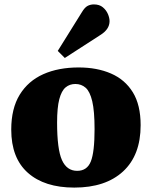

<svg xmlns="http://www.w3.org/2000/svg" viewBox="-20 -837 689 871"><path d="M317 14Q182 14 106.5 -53Q31 -120 31 -249Q31 -345 69.5 -407.5Q108 -470 176.5 -500.5Q245 -531 337 -531Q420 -531 483.5 -503.5Q547 -476 582.5 -418.5Q618 -361 618 -269Q618 -133 538.5 -59.5Q459 14 317 14ZM330 -62Q375 -62 392 -104.5Q409 -147 409 -251Q409 -333 398.5 -377.5Q388 -422 368.5 -439Q349 -456 322 -456Q296 -456 277.5 -440.5Q259 -425 249 -387Q239 -349 239 -281Q239 -160 261 -111Q283 -62 330 -62ZM274 -574 242 -606 351 -781Q364 -803 377 -810Q390 -817 406 -817Q431 -817 446.5 -804Q462 -791 469.5 -773.5Q477 -756 477 -741Q477 -704 435 -678Z"/></svg>

Font: Literata 36pt ExtraBold
Style: Regular
Weight: 800
Designer: Latin by Veronika Burian and Jose Scaglione. Greek by Irene Vlachou. Cyrillic by Vera Evstafieva.
Foundry: TypeTogether
Version: Version 3.002